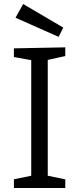

<svg xmlns="http://www.w3.org/2000/svg" viewBox="-20 -933 392 953"><path d="M304 -655 206 -633 217 -647V-49L206 -63L304 -43V0H49V-43L146 -63L135 -49V-647L148 -632L49 -650V-693L304 -698ZM271 -750 57 -845 95 -913 294 -796Z"/></svg>

Font: Bitter Thin
Style: Regular
Weight: 400
Version: Version 3.021